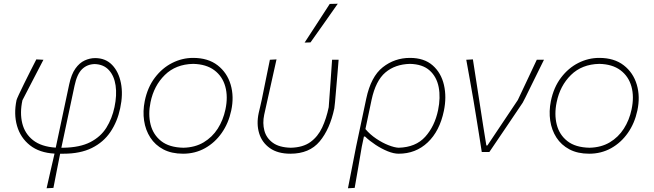

<svg xmlns="http://www.w3.org/2000/svg" viewBox="-20 -814 3500 1028"><path d="M229.5 194Q240 148 250.2 102.5Q260.5 57 272 8.5Q191 4 140.2 -36.2Q89.5 -76.5 71.2 -140Q53 -203.5 68.5 -278Q70 -284 81.2 -308.2Q92.5 -332.5 109 -366Q125.5 -399.5 143 -434.2Q160.5 -469 174.5 -496L212.5 -494Q183.5 -438 154.8 -382.8Q126 -327.5 100 -277Q85.5 -209.5 99.2 -153.8Q113 -98 157.2 -63.2Q201.5 -28.5 278.5 -23.5L350.5 -362.5Q362 -416.5 383.8 -447Q405.5 -477.5 433.2 -490.2Q461 -503 489.5 -503Q545 -503 580.2 -466.5Q615.5 -430 627.5 -369.2Q639.5 -308.5 623.5 -234.5Q608.5 -162.5 571.2 -107.5Q534 -52.5 472 -21.8Q410 9 320 9H302Q292 58.5 283.5 102.2Q275 146 266 192ZM379 -354.5 308.5 -23H320Q408 -24.5 463.5 -53Q519 -81.5 549.5 -130.2Q580 -179 593 -240.5Q606.5 -304.5 599 -356Q591.5 -407.5 563.2 -438.5Q535 -469.5 487 -471Q446.5 -470 419.2 -443.5Q392 -417 379 -354.5Z M960 9Q898.5 9 854.5 -14.2Q810.5 -37.5 784.8 -77.5Q759 -117.5 751.5 -168Q744 -218.5 755 -273Q770 -346.5 809.2 -398.2Q848.5 -450 902 -477Q955.5 -504 1014 -504Q1094 -504 1145 -464.5Q1196 -425 1215 -360.8Q1234 -296.5 1218 -222Q1203.5 -154 1167 -102Q1130.5 -50 1077.5 -20.5Q1024.5 9 960 9ZM962 -23Q1024.5 -24.5 1070.5 -52Q1116.5 -79.5 1145.8 -125.2Q1175 -171 1187 -228Q1201.5 -296 1186.2 -350.8Q1171 -405.5 1127.5 -438Q1084 -470.5 1014 -472Q921 -470 862.5 -412.5Q804 -355 786 -267Q772.5 -202.5 786.2 -147.5Q800 -92.5 843.2 -58.5Q886.5 -24.5 962 -23Z M1535 9Q1467 9 1424.8 -21Q1382.5 -51 1367.5 -100.5Q1352.5 -150 1365 -208.5Q1369.5 -229 1374 -247Q1378.5 -265 1382 -282.5Q1393.5 -339.5 1403.8 -390Q1414 -440.5 1425 -494L1460.5 -496Q1440.5 -405.5 1423.2 -328.5Q1406 -251.5 1394.5 -199.5Q1385 -154.5 1395.5 -114.8Q1406 -75 1440.5 -49.8Q1475 -24.5 1537 -23Q1602 -24.5 1642 -53.5Q1682 -82.5 1704.8 -131Q1727.5 -179.5 1740 -240Q1744.5 -303 1749.5 -371.5Q1754.5 -440 1758 -494H1793Q1791 -465.5 1787.2 -423.2Q1783.5 -381 1780 -339Q1776.5 -297 1773.8 -267.5Q1771 -238 1770 -234Q1746.5 -122.5 1691.5 -56.8Q1636.5 9 1535 9ZM1611 -586Q1645.5 -639 1679 -690.5Q1712.5 -742 1745.5 -793L1788.5 -794Q1752 -742 1715.8 -690.5Q1679.5 -639 1642.5 -587Z M1843 194Q1854 137.5 1864.5 84.2Q1875 31 1886.5 -28.5L1941 -286Q1966 -404 2029.5 -454Q2093 -504 2175 -504Q2251 -504 2296.5 -464Q2342 -424 2357 -359.2Q2372 -294.5 2356.5 -220Q2334 -112 2270 -51.5Q2206 9 2114.5 9Q2088 9 2055.5 -4.2Q2023 -17.5 1991 -38.5Q1959 -59.5 1934.5 -83H1928.5L1917 -28.5Q1907 30.5 1898 83Q1889 135.5 1879 192ZM2114.5 -23Q2206 -25.5 2256.8 -81.8Q2307.5 -138 2325.5 -224Q2339.5 -291.5 2328.8 -347.2Q2318 -403 2280.2 -436.8Q2242.5 -470.5 2175 -472Q2095.5 -470 2043.5 -426Q1991.5 -382 1969.5 -279.5L1936.5 -123Q1961 -94 1994 -71.8Q2027 -49.5 2059.5 -36.8Q2092 -24 2114.5 -23Z M2559.5 0Q2552.5 -45 2544.8 -94.2Q2537 -143.5 2530 -186L2515.5 -274.5Q2506 -329.5 2496.2 -384.5Q2486.5 -439.5 2476.5 -494L2512 -496Q2524 -419 2538.8 -323Q2553.5 -227 2567.5 -137.5L2584 -35H2589.5L2752.5 -278.5Q2777.5 -331 2803 -385.5Q2828.5 -440 2854 -494H2892.5Q2878.5 -465.5 2859.8 -427.8Q2841 -390 2823.2 -353.5Q2805.5 -317 2793 -292Q2780.5 -267 2778.5 -264Q2734 -198 2689.8 -132.5Q2645.5 -67 2600 0Z M3134.5 9Q3073 9 3029 -14.2Q2985 -37.5 2959.2 -77.5Q2933.5 -117.5 2926 -168Q2918.5 -218.5 2929.5 -273Q2944.5 -346.5 2983.8 -398.2Q3023 -450 3076.5 -477Q3130 -504 3188.5 -504Q3268.5 -504 3319.5 -464.5Q3370.5 -425 3389.5 -360.8Q3408.5 -296.5 3392.5 -222Q3378 -154 3341.5 -102Q3305 -50 3252 -20.5Q3199 9 3134.5 9ZM3136.5 -23Q3199 -24.5 3245 -52Q3291 -79.5 3320.2 -125.2Q3349.5 -171 3361.5 -228Q3376 -296 3360.8 -350.8Q3345.5 -405.5 3302 -438Q3258.5 -470.5 3188.5 -472Q3095.5 -470 3037 -412.5Q2978.5 -355 2960.5 -267Q2947 -202.5 2960.8 -147.5Q2974.5 -92.5 3017.8 -58.5Q3061 -24.5 3136.5 -23Z"/></svg>

Font: Commissioner Loud Thin
Style: Italic
Weight: 100
Italic angle: -12°
Designer: Kostas Bartsokas
Foundry: Kostas Bartsokas
Version: Version 1.000; ttfautohint (v1.8.3)